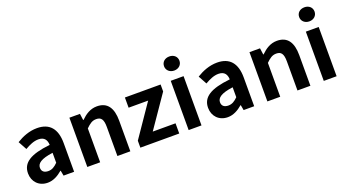

<svg xmlns="http://www.w3.org/2000/svg" viewBox="-59 -1424 3700 2051"><g transform="rotate(-20 1791.5 -398.0)"><path d="M217 14C281 14 337 -18 386 -60H389L400 0H520V-327C520 -489 447 -574 305 -574C217 -574 137 -541 71 -500L124 -403C176 -433 226 -456 278 -456C347 -456 371 -414 373 -359C148 -335 51 -272 51 -152C51 -57 117 14 217 14ZM265 -101C222 -101 191 -120 191 -164C191 -214 237 -251 373 -269V-156C338 -121 307 -101 265 -101Z M670 0H816V-385C858 -426 887 -448 933 -448C988 -448 1012 -417 1012 -331V0H1159V-349C1159 -490 1107 -574 986 -574C910 -574 853 -534 804 -486H800L790 -560H670Z M1273 0H1715V-116H1456L1707 -481V-560H1301V-444H1523L1273 -79Z M1822 0H1968V-560H1822ZM1896 -650C1946 -650 1983 -684 1983 -730C1983 -778 1946 -810 1896 -810C1845 -810 1808 -778 1808 -730C1808 -684 1845 -650 1896 -650Z M2264 14C2328 14 2384 -18 2433 -60H2436L2447 0H2567V-327C2567 -489 2494 -574 2352 -574C2264 -574 2184 -541 2118 -500L2171 -403C2223 -433 2273 -456 2325 -456C2394 -456 2418 -414 2420 -359C2195 -335 2098 -272 2098 -152C2098 -57 2164 14 2264 14ZM2312 -101C2269 -101 2238 -120 2238 -164C2238 -214 2284 -251 2420 -269V-156C2385 -121 2354 -101 2312 -101Z M2717 0H2863V-385C2905 -426 2934 -448 2980 -448C3035 -448 3059 -417 3059 -331V0H3206V-349C3206 -490 3154 -574 3033 -574C2957 -574 2900 -534 2851 -486H2847L2837 -560H2717Z M3358 0H3504V-560H3358ZM3432 -650C3482 -650 3519 -684 3519 -730C3519 -778 3482 -810 3432 -810C3381 -810 3344 -778 3344 -730C3344 -684 3381 -650 3432 -650Z"/></g></svg>

Font: Noto Sans Japanese Bold
Style: Bold
Weight: 700
Designer: Ryoko NISHIZUKA (kana & ideographs); Paul D. Hunt (Latin, Greek & Cyrillic); Wenlong ZHANG (bopomofo); Sandoll Communica
Foundry: Adobe Systems Incorporated
Version: Version 1.000;PS 1;hotconv 1.0.78;makeotf.lib2.5.61930